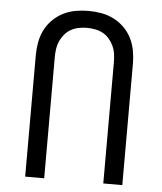

<svg xmlns="http://www.w3.org/2000/svg" viewBox="-53 -788 706 835"><g transform="rotate(5 300.0 -371.0)"><path d="M88 0V-529Q88 -558 93 -586Q98 -614 110.5 -639.5Q123 -665 143.5 -685.5Q164 -706 189.5 -719Q215 -732 243.5 -737Q272 -742 300 -742Q328 -742 356.5 -737Q385 -732 410.5 -719Q436 -706 456.5 -685.5Q477 -665 489.5 -639.5Q502 -614 507 -586Q512 -558 512 -529V0H429V-529Q429 -547 426.5 -565Q424 -583 416.5 -599.5Q409 -616 397 -630Q385 -644 369.5 -652.5Q354 -661 336 -664.5Q318 -668 300 -668Q282 -668 264 -664.5Q246 -661 230.5 -652.5Q215 -644 203 -630Q191 -616 183.5 -599.5Q176 -583 173.5 -565Q171 -547 171 -529V0Z"/></g></svg>

Font: Iosevka Extended
Style: Regular
Weight: 400
Width: 7
Monospace: yes
Designer: Belleve Invis
Foundry: Belleve Invis
Version: Version 32.5.0; ttfautohint (v1.8.4)